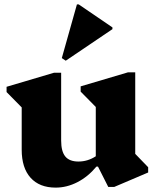

<svg xmlns="http://www.w3.org/2000/svg" viewBox="-20 -840 706 876"><path d="M234 16Q160 16 119.5 -29Q79 -74 79 -157V-350L10 -420V-444L226 -508H259V-199Q259 -149 278 -126Q297 -103 338 -103Q380 -103 417 -127V-352L348 -422V-446L564 -510H597V-138L656 -77V-53L501 13H474L427 -80H420Q382 -34 333.5 -9Q285 16 234 16ZM280 -563 262 -575 331 -820H339L493 -715V-707Z"/></svg>

Font: Platypi ExtraBold
Style: Regular
Weight: 800
Designer: David Sargent
Foundry: Bolt Cutter Type
Version: Version 1.200; ttfautohint (v1.8.4.7-5d5b)